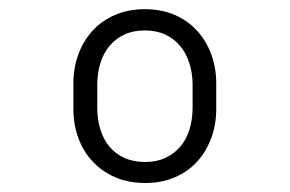

<svg xmlns="http://www.w3.org/2000/svg" viewBox="-20 -741 640 424"><path d="M142.1 -557.1Q142.1 -591.3 153.1 -621.1Q164.1 -650.9 184.3 -673.1Q204.6 -695.3 233.9 -708Q263.2 -720.7 299.8 -720.7Q336.9 -720.7 366 -708Q395 -695.3 415.3 -673.1Q435.5 -650.9 446.5 -621.1Q457.5 -591.3 457.5 -557.1V-500Q457.5 -465.8 446.5 -436Q435.5 -406.2 415.5 -384.3Q395.5 -362.3 366.5 -349.6Q337.4 -336.9 300.8 -336.9Q263.7 -336.9 234.4 -349.6Q205.1 -362.3 184.6 -384.3Q164.1 -406.2 153.1 -436Q142.1 -465.8 142.1 -500ZM194.8 -500Q195.3 -475.6 201.9 -454.3Q208.5 -433.1 221.7 -417.2Q234.9 -401.4 254.6 -392.3Q274.4 -383.3 300.8 -383.3Q326.2 -383.3 345.7 -392.6Q365.2 -401.9 378.4 -417.5Q391.6 -433.1 398.2 -454.3Q404.8 -475.6 405.3 -500V-557.1Q404.8 -581.1 397.9 -602.3Q391.1 -623.5 377.9 -639.4Q364.7 -655.3 345.2 -664.6Q325.7 -673.8 299.8 -673.8Q273.9 -673.8 254.4 -664.6Q234.9 -655.3 221.7 -639.4Q208.5 -623.5 201.9 -602.3Q195.3 -581.1 194.8 -557.1Z"/></svg>

Font: TypoPRO Roboto Mono
Style: Regular
Weight: 300
Designer: Google
Version: Version 2.000986; 2015; ttfautohint (v1.3)